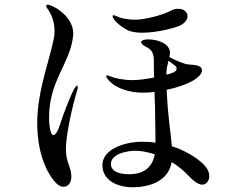

<svg xmlns="http://www.w3.org/2000/svg" viewBox="-20 -774 1040 810"><path d="M305 -413C303 -413 298 -408 293 -399C272 -359 245 -287 231 -242C222 -215 212 -204 205 -204C194 -204 187 -239 187 -279C187 -432 273 -502 288 -618C289 -623 289 -628 289 -632C289 -696 227 -735 211 -743C202 -748 189 -754 181 -754C179 -754 175 -754 175 -749C175 -744 179 -738 186 -729C194 -717 210 -685 210 -645C210 -639 210 -631 209 -623C195 -535 137 -395 137 -256C137 -101 195 -28 205 -15C219 3 233 14 248 14C267 14 281 -2 281 -29C281 -69 258 -88 258 -145C258 -203 284 -323 306 -394C308 -402 308 -404 308 -408C308 -411 307 -413 305 -413ZM518 -647C534 -639 557 -636 582 -636C644 -636 720 -657 739 -666C758 -675 771 -690 771 -705C771 -723 757 -737 731 -737C722 -737 709 -734 701 -729C666 -710 590 -691 552 -691C514 -691 487 -698 473 -705C467 -707 462 -710 459 -710C457 -710 455 -709 455 -705C455 -695 479 -667 518 -647ZM832 -87C803 -113 759 -140 705 -157C701 -213 690 -259 683 -395C726 -404 766 -418 791 -432C808 -441 832 -460 832 -476C832 -499 805 -500 775 -502C760 -503 725 -517 695 -533C696 -540 697 -546 697 -552C697 -587 651 -608 604 -608C592 -608 575 -604 575 -595C575 -589 590 -579 599 -575C611 -568 629 -559 629 -520C629 -498 629 -473 630 -447C596 -440 561 -436 541 -436C500 -436 464 -444 448 -451C441 -453 435 -456 431 -456C428 -456 428 -455 428 -453C428 -448 435 -439 441 -433C473 -398 533 -383 581 -383C597 -383 614 -384 632 -386C632 -366 633 -346 634 -326C635 -263 636 -203 636 -172C618 -175 600 -176 581 -176C502 -176 412 -143 412 -78C412 -15 471 16 541 16C602 16 690 -5 704 -90L719 -81C737 -68 755 -54 771 -37C796 -10 817 5 833 5C847 5 863 -8 863 -31C863 -47 855 -67 832 -87ZM682 -466C682 -485 687 -503 691 -518L716 -499C723 -494 725 -489 725 -485C725 -480 723 -476 719 -473C713 -468 699 -463 682 -459ZM524 -39C489 -39 448 -48 448 -82C448 -128 523 -138 551 -138C573 -138 602 -133 633 -123C625 -81 600 -39 524 -39Z"/></svg>

Font: Shippori Mincho OTF Medium
Style: Regular
Weight: 500
Designer: FONTDASU
Foundry: FONTDASU / Google Inc. / but / Adobe
Version: Version 3.300;hotconv 1.0.109;makeotfexe 2.5.65596